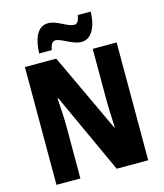

<svg xmlns="http://www.w3.org/2000/svg" viewBox="-133 -1026 958 1124"><g transform="rotate(-15 346.0 -464.0)"><path d="M169 -769H246C251 -807 266 -819 280 -819C317 -819 373 -770 427 -770C481 -770 521 -822 524 -928H446C440 -893 430 -878 413 -878C368 -878 320 -927 266 -927C193 -927 172 -846 169 -769ZM624 0V-714H479V-406C479 -361 482 -297 485 -236H482L258 -714H68V0H213V-311C213 -357 210 -422 205 -488H209L433 0Z"/></g></svg>

Font: Noto Sans Georgian Condensed ExtraBold
Style: Regular
Weight: 800
Width: 3
Designer: Monotype Design Team, Akaki Razmadze
Foundry: Google LLC
Version: Version 2.005